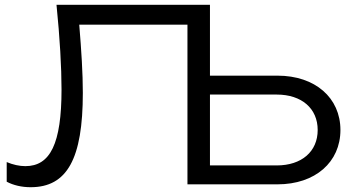

<svg xmlns="http://www.w3.org/2000/svg" viewBox="-20 -770 1469 802"><path d="M216 -750C230 -612 237 -488 237 -396C237 -170 190 -76 86 -76C61 -76 34 -82 8 -93V-11C36 4 71 12 108 12C260 12 326 -106 326 -382C326 -464 320 -558 311 -667H763V0H1139C1297 0 1402 -93 1402 -227C1402 -361 1297 -454 1139 -454H857V-750ZM857 -375H1136C1240 -375 1307 -317 1307 -227C1307 -137 1240 -79 1136 -79H857Z"/></svg>

Font: Bounded Light
Style: Regular
Weight: 300
Designer: Vlad Churkin
Version: Version 3.0